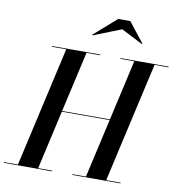

<svg xmlns="http://www.w3.org/2000/svg" viewBox="-143 -1074 1087 1167"><g transform="rotate(10 401.0 -491.0)"><path d="M527 -924.5 660 -856.5 662.5 -859.5 566.5 -982H491.5L352 -859.5L355 -856.5ZM-41 -4.5V0H256.5V-4.5H170L252 -367.5H547L465 -4.5H381.5V0H678.5V-4.5H590L757.5 -745.5H843.5V-750H546.5V-745.5H632.5L548 -372H253L337.5 -745.5H421.5V-750H124V-745.5H212.5L45 -4.5Z"/></g></svg>

Font: Bodoni* 36pt Medium
Style: Italic
Weight: 500
Italic angle: -13°
Version: Version 2.3